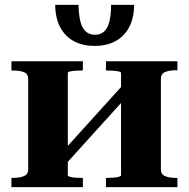

<svg xmlns="http://www.w3.org/2000/svg" viewBox="-20 -770 777 790"><path d="M96 -73V-445Q96 -467 77.5 -473.5Q59 -480 32 -480H27V-518H321V-480H316Q303 -480 290 -479Q277 -478 268 -476Q259 -474 259 -470V-49Q259 -45 268 -42.5Q277 -40 290 -39Q303 -38 316 -38H321V0H27V-38H32Q59 -38 77.5 -45Q96 -52 96 -73ZM478 -49V-470Q478 -474 468.5 -476Q459 -478 446 -479Q433 -480 421 -480H416V-518H710V-481H704Q678 -481 660 -474Q642 -467 642 -445V-73Q642 -52 660 -45Q678 -38 704 -38H710V0H416V-38H421Q433 -38 446 -39Q459 -40 468.5 -42.5Q478 -45 478 -49ZM257 -102 222 -129 480 -414 515 -387ZM370 -581Q322 -581 286 -599.5Q250 -618 229 -655.5Q208 -693 207 -750H303Q304 -706 311.5 -679Q319 -652 334 -639.5Q349 -627 371 -627Q393 -627 407.5 -639.5Q422 -652 429.5 -679Q437 -706 437 -750H532Q531 -693 510 -655.5Q489 -618 453 -599.5Q417 -581 370 -581Z"/></svg>

Font: Roboto Serif 120pt Expanded SemiBold
Style: Regular
Weight: 600
Width: 7
Designer: Greg Gazdowicz
Foundry: Commercial Type
Version: Version 1.008